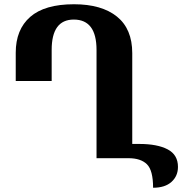

<svg xmlns="http://www.w3.org/2000/svg" viewBox="-20 -744 869 903"><path d="M700 139Q756 139 786.5 111.5Q817 84 817 41Q817 -16 768.5 -41.5Q720 -67 635 -67H602V-494Q602 -608 530 -666Q458 -724 328 -724Q190 -724 122 -664.5Q54 -605 54 -496V-363H223V-509Q223 -652 327 -652Q434 -652 434 -509V0H584Q642 0 671 28.5Q700 57 700 139Z"/></svg>

Font: Noto Serif Georgian SemiCondensed Extra
Style: Regular
Weight: 800
Width: 4
Designer: Monotype Design Team
Foundry: Monotype Imaging Inc.
Version: Version 1.901